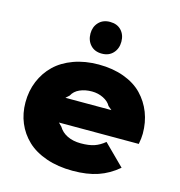

<svg xmlns="http://www.w3.org/2000/svg" viewBox="-129 -1016 1068 1140"><g transform="rotate(15 405.5 -446.0)"><path d="M267.1 -397.9H549.8L526.9 -417Q513.2 -442.9 480.7 -459Q448.2 -475.1 410.2 -475.1Q369.1 -475.1 336.2 -460.7Q303.2 -446.3 288.1 -417ZM766.1 -311Q766.1 -283.2 758.8 -246.1H268.1L288.1 -226.1Q306.2 -194.8 341.6 -177.5Q377 -160.2 424.8 -160.2Q474.1 -160.2 506.8 -171.1Q539.6 -182.1 570.8 -208L696.8 -83Q640.1 -34.7 574.5 -12.5Q508.8 9.8 419.9 9.8Q329.6 9.8 257.6 -15.1Q185.5 -40 139.4 -83.7Q93.3 -127.4 69.1 -185.3Q44.9 -243.2 44.9 -311Q44.9 -381.3 69.8 -441.4Q94.7 -501.5 140.4 -545.7Q186 -589.8 255.1 -615Q324.2 -640.1 408.2 -640.1Q495.1 -640.1 564.2 -614.5Q633.3 -588.9 676.8 -543.7Q720.2 -498.5 743.2 -439.5Q766.1 -380.4 766.1 -311ZM407.2 -707Q363.3 -707 337.6 -734.9Q312 -762.7 312 -805.2Q312 -846.7 337.9 -874.3Q363.8 -901.9 407.2 -901.9Q451.2 -901.9 476.6 -874.8Q502 -847.7 502 -805.2Q502 -762.7 476.3 -734.9Q450.7 -707 407.2 -707Z"/></g></svg>

Font: Sinkin Sans 900 X Black
Style: Regular
Weight: 950
Designer: Keith Bates
Foundry: K-Type
Version: Sinkin Sans (version 1.0)  by Keith Bates   •   © 2014   www